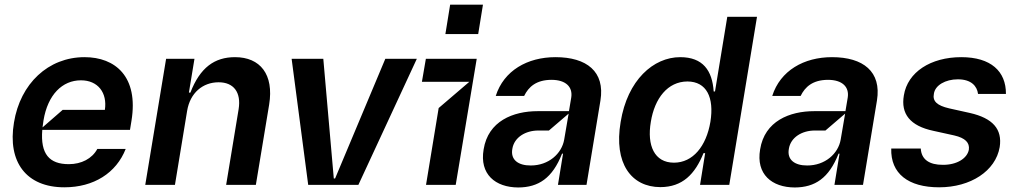

<svg xmlns="http://www.w3.org/2000/svg" viewBox="-20 -800 4400 831"><path d="M345.9 -552.6C188.6 -552.6 67.8 -437.9 40.5 -269.9C11.7 -98.4 94.1 10.7 258.5 10.7C385.7 10.7 483 -51.1 524.1 -155.5H401.3C378.6 -113.3 332.4 -89.5 277.7 -89.5C193.5 -89.5 154.5 -133.2 163 -237.9H542.6L549 -277C580.3 -468.4 479 -552.6 345.9 -552.6ZM251.4 -324.6 164.1 -248.6C165.1 -258.2 166.5 -268.5 168.3 -279.1C186.8 -390.3 249.6 -452.4 330.3 -452.4C404.1 -452.4 445 -398.4 433.9 -324.6Z M789.8 -319.6C802.6 -398.4 858 -443.9 926.1 -443.9C991.8 -443.9 1024.5 -400.2 1012.8 -327.4L958.8 0H1087.4L1144.9 -347.3C1166.2 -478 1106.2 -552.6 997.2 -552.6C908.7 -552.6 845.9 -507.8 804 -399.1H797.6L821.7 -545.5H698.9L608.7 0H737.2Z M1647.7 -545.5 1430.4 -27.7H1424.7L1379.3 -545.5H1242.2L1313.9 0H1531.2L1784.1 -545.5Z M2049.7 -652.7 2070.3 -779.8H1928.3L1907.7 -652.7ZM1952.4 0 2043.3 -545.5H1823.2L1806.1 -446H2011.4L1878.6 -332.4L1823.9 0Z M2223 11.4C2310.7 11 2371.1 -29.1 2412.6 -134.9H2416.9L2394.9 0H2518.5L2578.8 -365.1C2599.1 -490.1 2519.5 -552.6 2384.2 -552.6C2262.4 -552.6 2160.5 -494.3 2125.7 -384.9H2248.6C2267.8 -424 2300.4 -454.2 2367.2 -454.5C2429.7 -454.2 2459.5 -423.3 2452.4 -377.8L2442.5 -318.9H2307.5C2200.6 -318.9 2092.7 -275.9 2073.2 -153.4C2054.7 -45.8 2123.9 11 2223 11.4ZM2277 -83.8C2223.4 -83.5 2188.9 -108 2197.4 -155.5C2205.3 -206 2255 -235.1 2309.7 -235.1H2355.8L2441.1 -308.2L2421.9 -196C2411.6 -134.9 2354 -83.5 2277 -83.8Z M2838.1 9.9C2934.3 9.6 2987.9 -46.2 3024.9 -137.1H3032L3009.9 0H3136.4L3256.4 -727.3H3127.8L3074.6 -404.1H3068.9C3062.9 -494.7 3022.4 -552.6 2924 -552.6C2808.2 -552.6 2695.7 -453.8 2666.2 -272C2635.7 -92.3 2712.7 9.6 2838.1 9.9ZM2897 -95.9C2812.1 -95.9 2779.5 -170.5 2796.9 -272.7C2813.2 -374.3 2869.7 -447.1 2955.3 -447.4C3038 -447.1 3071.7 -378.6 3054.7 -272.7C3036.9 -166.9 2978.7 -95.9 2897 -95.9Z M3419.7 11.4C3507.5 11 3567.8 -29.1 3609.4 -134.9H3613.6L3591.6 0H3715.2L3775.6 -365.1C3795.8 -490.1 3716.3 -552.6 3581 -552.6C3459.2 -552.6 3357.2 -494.3 3322.4 -384.9H3445.3C3464.5 -424 3497.2 -454.2 3563.9 -454.5C3626.4 -454.2 3656.2 -423.3 3649.1 -377.8L3639.2 -318.9H3504.3C3397.4 -318.9 3289.4 -275.9 3269.9 -153.4C3251.4 -45.8 3320.7 11 3419.7 11.4ZM3473.7 -83.8C3420.1 -83.5 3385.7 -108 3394.2 -155.5C3402 -206 3451.7 -235.1 3506.4 -235.1H3552.6L3637.8 -308.2L3618.6 -196C3608.3 -134.9 3550.8 -83.5 3473.7 -83.8Z M4044.7 10.7C4181.1 10.7 4289.1 -60 4306.8 -163.4C4318.9 -241.1 4276.6 -288.7 4177.6 -311.1L4088.1 -331C4034.4 -343.4 4015.6 -362.6 4022 -394.2C4027 -431.1 4072.1 -456.7 4125.7 -456.7C4183.9 -456.7 4208.8 -427.2 4213.1 -393.5H4333.8C4334.5 -491.5 4268.5 -552.6 4140.6 -552.6C4008.2 -552.6 3908 -487.9 3892 -387.1C3878.2 -307.5 3918.7 -255 4019.9 -233.7L4110.1 -213.8C4157.7 -202.8 4177.6 -182.5 4173.3 -152C4166.2 -114.3 4121.4 -86.3 4061.1 -86.6C4002.1 -86.3 3968 -109.7 3965.2 -157H3837.4C3834.2 -49 3910.9 10.7 4044.7 10.7Z"/></svg>

Font: Riot Sans 2.0
Style: Bold Italic
Weight: 600
Italic angle: -9.39999°
Designer: Rasmus Andersson
Foundry: rsms
Version: Version 3.006;hotconv 1.0.109;makeotfexe 2.5.65596